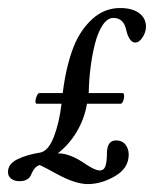

<svg xmlns="http://www.w3.org/2000/svg" viewBox="-44 -446 387 483"><path d="M176.8 17.1Q145.5 17.1 98.1 -8.8Q72.8 -22.9 56.2 -30.8Q43.5 -27.8 35.2 -8.8Q28.8 9.8 4.9 9.8Q-7.3 9.8 -15.6 3.7Q-23.9 -2.4 -23.9 -13.2Q-23.9 -33.7 0 -45.4Q23.9 -57.1 56.2 -62Q77.1 -65.4 91.1 -100.8Q105 -136.2 110.8 -185.1H47.9Q44.9 -186 45.2 -191.9Q45.4 -197.8 48.6 -204.8Q51.8 -211.9 55.2 -211.9H113.8Q122.1 -279.3 141.1 -328.1Q158.2 -371.1 188.5 -398.4Q218.8 -425.8 257.8 -425.8Q288.6 -425.8 305.9 -413.1Q323.2 -400.4 323.2 -378.9Q323.2 -365.2 314.7 -352.1Q306.2 -338.9 295.9 -338.9Q288.6 -338.9 282.7 -347.4Q276.9 -356 273.9 -369.1Q267.6 -400.9 241.2 -400.9Q226.1 -400.9 214.1 -382.6Q202.1 -364.3 194.8 -335.4Q187.5 -306.6 183.6 -274.7Q179.7 -242.7 179.2 -211.9H265.1Q268.1 -210.9 268.3 -205.1Q268.6 -199.2 265.9 -192.1Q263.2 -185.1 259.8 -185.1H174.8Q168.5 -147 148.7 -114Q128.9 -81.1 101.1 -60.1Q127 -61 161.1 -40Q193.8 -17.1 207 -17.1Q217.3 -17.1 221.2 -28.1Q225.1 -39.1 225.1 -64Q226.6 -92.8 248 -92.8Q263.2 -92.8 271.5 -82.3Q279.8 -71.8 279.8 -57.1Q279.8 -22.9 245.4 -2.9Q210.9 17.1 176.8 17.1Z"/></svg>

Font: Junicode SmCond
Style: Italic
Weight: 400
Width: 4
Italic angle: -11°
Designer: Peter S. Baker
Version: Version 2.206